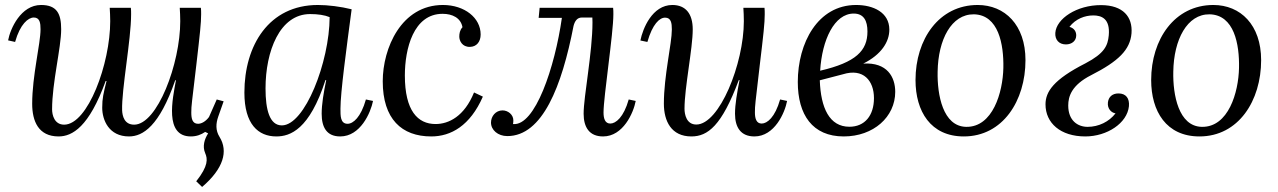

<svg xmlns="http://www.w3.org/2000/svg" viewBox="-20 -531 5077 763"><path d="M868.7 -128.4 841.3 -135.7 810.5 -65.9C796.4 -46.9 779.3 -39.1 767.1 -39.1C744.1 -39.1 740.2 -60.1 740.2 -84C740.2 -113.8 742.2 -117.7 760.3 -273.9C774.9 -399.9 779.3 -439.9 779.3 -474.1C779.3 -484.9 779.3 -491.2 778.3 -500H694.3C695.3 -482.9 696.3 -466.8 696.3 -446.8C696.3 -277.8 605 -35.6 513.2 -35.6C474.1 -35.6 466.3 -69.8 465.3 -92.8C462.9 -176.8 501 -373 501 -474.1C501 -484.9 501 -491.2 500 -500H416C417 -482.9 418 -466.8 418 -446.8C418 -277.8 329.1 -35.6 234.9 -35.6C196.3 -35.6 187 -73.7 187 -96.7C187 -202.6 223.1 -341.3 223.1 -414.6C223.1 -476.6 206.1 -511.2 143.1 -511.2C63 -511.2 21 -417.5 12.2 -370.6L40 -364.3C60.1 -435.5 92.3 -461.4 114.3 -461.4C138.2 -461.4 141.1 -439.5 141.1 -414.6C141.1 -357.4 107.9 -229.5 107.9 -118.7C107.9 -49.3 132.8 11.2 212.9 11.2C267.6 11.2 334 -26.9 399.9 -209H403.3C391.1 -159.2 386.2 -141.1 386.2 -103C386.2 -54.2 412.6 11.2 492.7 11.2C547.9 11.2 613.3 -29.8 676.3 -211.9H679.2C666 -139.2 632.3 11.2 738.3 11.2C760.3 11.2 779.3 4.4 795.4 -6.8L807.1 -1C792.5 22 783.7 50.3 795.4 77.6C805.2 100.1 808.6 127.9 759.8 189.5L783.2 211.9C868.2 139.2 887.7 69.8 852.5 13.2C835.9 -13.2 837.9 -40.5 847.2 -67.4Z M1276.4 -212.9C1266.1 -163.1 1258.3 -116.7 1258.3 -79.1C1258.3 -24.9 1278.3 11.2 1332 11.2C1412.1 11.2 1453.1 -83 1462.4 -129.9L1434.1 -135.7C1414.1 -64.9 1383.3 -39.1 1361.3 -39.1C1332 -39.1 1333 -71.8 1333 -99.1C1333 -164.1 1356.4 -335 1377.4 -494.1C1334 -504.9 1283.2 -511.2 1243.2 -511.2C1048.3 -511.2 951.2 -350.1 951.2 -163.1C951.2 -37.1 1006.3 11.2 1078.1 11.2C1133.3 11.2 1210 -16.1 1273.4 -212.9ZM1212.4 -475.1C1243.2 -475.1 1270 -471.2 1290 -462.9C1289.1 -284.2 1191.4 -32.7 1100.1 -32.7C1051.3 -32.7 1035.2 -94.7 1035.2 -179.7C1035.2 -326.7 1091.3 -475.1 1212.4 -475.1Z M1863.8 -163.6C1825.2 -68.4 1763.2 -38.1 1710.9 -38.1C1640.1 -38.1 1588.9 -90.8 1588.9 -231C1588.9 -336.9 1623 -476.1 1738.8 -476.1C1777.8 -476.1 1811 -460 1817.9 -422.9C1807.1 -411.1 1805.2 -397 1805.2 -385.3C1805.2 -369.6 1816.4 -343.8 1847.7 -344.7C1874 -345.2 1890.1 -365.2 1890.1 -394C1890.1 -460 1826.2 -511.2 1740.2 -511.2C1574.2 -511.2 1501 -338.9 1501 -208C1501 -58.1 1576.2 11.2 1693.8 11.2C1772 11.2 1848.1 -31.2 1898.9 -147Z M2478.5 -135.7C2458.5 -64.9 2427.2 -40 2405.3 -40C2384.3 -40 2378.4 -60.1 2378.4 -84C2378.4 -146 2417.5 -397.9 2417.5 -474.1C2417.5 -484.9 2417.5 -491.2 2416.5 -500H2124.5L2120.6 -460H2212.9C2185.1 -264.2 2106.4 -28.3 2018.6 -38.1C2019.5 -42 2020 -45.9 2020 -52.7C2020 -75.7 1998.5 -92.3 1977.1 -92.3C1949.7 -92.3 1931.2 -68.8 1931.2 -43.9C1931.2 -14.6 1958.5 9.8 1996.1 9.8C2136.2 9.8 2212.9 -189 2259.3 -428.2C2264.2 -446.8 2273.4 -461.4 2292.5 -461.4H2334L2334.5 -442.4C2334.5 -323.2 2299.3 -147.5 2299.3 -79.1C2299.3 -24.9 2322.3 11.2 2376.5 11.2C2456.5 11.2 2497.6 -83 2506.3 -129.9Z M2552.7 -364.3C2572.8 -435.1 2601.1 -460.9 2623 -460.9C2647 -460.9 2649.9 -439 2649.9 -414.1C2649.9 -356.9 2618.2 -230 2618.2 -119.1C2618.2 -49.8 2647.5 11.2 2727.5 11.2C2792.5 11.2 2848.1 -30.8 2916 -212.9H2918.9C2909.2 -163.1 2900.9 -116.7 2900.9 -79.1C2900.9 -24.9 2923.8 11.2 2978 11.2C3058.1 11.2 3099.1 -83 3107.9 -129.9L3080.1 -135.7C3060.1 -64.9 3028.8 -40 3006.8 -40C2985.8 -40 2980 -60.1 2980 -84C2980 -113.8 2981 -113.8 2999 -270C3014.2 -396 3019 -439.9 3019 -474.1C3019 -484.9 3019 -491.2 3018.1 -500H2934.1C2935.1 -482.9 2936 -466.8 2936 -446.8C2936 -277.8 2838.9 -36.1 2747.1 -36.1C2708 -36.1 2700.2 -76.2 2700.2 -99.1C2700.2 -183.1 2732.9 -337.9 2732.9 -414.1C2732.9 -476.1 2705.1 -511.2 2651.9 -511.2C2571.8 -511.2 2534.2 -417 2524.9 -370.1Z M3410.6 -278.3C3482.4 -314 3514.2 -364.7 3514.2 -413.1C3514.2 -482.4 3449.7 -511.2 3382.3 -511.2C3229.5 -511.2 3150.4 -359.9 3150.4 -205.1C3150.4 -75.2 3208.5 11.2 3333 11.2C3451.2 11.2 3537.6 -66.4 3537.6 -166C3537.6 -224.6 3505.9 -284.2 3410.6 -278.3ZM3372.6 -477.1C3412.6 -477.1 3427.2 -448.7 3427.2 -405.8C3427.2 -329.6 3381.8 -283.2 3239.3 -250C3246.6 -373 3295.9 -477.1 3372.6 -477.1ZM3329.6 -235.8C3411.1 -261.2 3453.1 -210 3453.1 -141.1C3453.1 -71.8 3416.5 -27.3 3355.5 -27.3C3275.9 -27.3 3241.7 -102.1 3237.8 -211.9Z M3865.2 -511.2C3711.4 -511.2 3618.2 -375 3618.2 -212.9C3618.2 -88.9 3678.2 11.2 3810.1 11.2C3965.3 11.2 4055.2 -130.9 4055.2 -292C4055.2 -432.1 3973.1 -511.2 3865.2 -511.2ZM3850.1 -474.1C3948.2 -472.2 3969.2 -355 3967.3 -261.2C3965.3 -164.1 3925.3 -24.9 3819.3 -26.9C3727.1 -28.8 3704.1 -153.8 3706.1 -246.1C3708 -374 3761.2 -475.1 3850.1 -474.1Z M4413.1 -80.6C4387.7 -47.4 4346.2 -26.9 4302.2 -26.9C4262.7 -26.9 4225.1 -51.8 4225.1 -111.8C4225.1 -147.5 4238.3 -192.9 4316.4 -232.4C4424.8 -287.6 4471.2 -333 4476.6 -398.9C4481.4 -463.9 4443.4 -510.3 4356 -510.7C4258.8 -511.2 4177.7 -456.5 4173.8 -400.4C4171.9 -373.5 4188 -354.5 4215.8 -354.5C4239.7 -354.5 4256.3 -368.7 4256.8 -389.2C4257.3 -402.8 4251 -418.5 4230 -424.3C4254.9 -456.5 4291.5 -469.7 4324.7 -469.7C4357.4 -469.7 4392.1 -457 4386.2 -390.6C4382.3 -349.6 4369.6 -319.3 4293.5 -279.3C4166.5 -214.8 4134.8 -166.5 4134.8 -116.2C4134.8 -42.5 4193.8 11.2 4293 11.2C4379.4 11.2 4459.5 -41.5 4466.3 -108.9C4469.2 -140.1 4454.6 -159.7 4424.8 -159.7C4399.9 -159.7 4385.3 -145.5 4382.8 -124C4379.9 -98.1 4397.5 -82.5 4413.1 -80.6Z M4801.8 -511.2C4647.9 -511.2 4554.7 -375 4554.7 -212.9C4554.7 -88.9 4614.7 11.2 4746.6 11.2C4901.9 11.2 4991.7 -130.9 4991.7 -292C4991.7 -432.1 4909.7 -511.2 4801.8 -511.2ZM4786.6 -474.1C4884.8 -472.2 4905.8 -355 4903.8 -261.2C4901.9 -164.1 4861.8 -24.9 4755.9 -26.9C4663.6 -28.8 4640.6 -153.8 4642.6 -246.1C4644.5 -374 4697.8 -475.1 4786.6 -474.1Z"/></svg>

Font: Lora Italic
Style: Regular
Weight: 400
Italic angle: -3°
Designer: Olga Karpushina, Alexei Vanyashin
Foundry: Cyreal
Version: Version 1.011;PS 001.011;hotconv 1.0.70;makeotf.lib2.5.58329